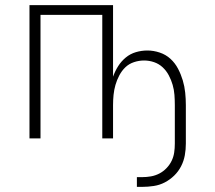

<svg xmlns="http://www.w3.org/2000/svg" viewBox="-20 -540 840 749"><path d="M514 189V151H535Q552 151 569 148Q586 145 601.5 137Q617 129 629.5 116Q642 103 649.5 87.5Q657 72 659.5 55Q662 38 662 20V-130Q662 -150 660.5 -170Q659 -190 653.5 -209Q648 -228 638.5 -246Q629 -264 614.5 -277.5Q600 -291 581 -297.5Q562 -304 542 -304Q522 -304 502.5 -297.5Q483 -291 469 -277.5Q455 -264 445.5 -246Q436 -228 430.5 -209Q425 -190 423 -170Q421 -150 421 -130V0H379V-482H138V0H95V-520H421V-241Q429 -263 441 -282Q453 -301 470.5 -315.5Q488 -330 510 -336.5Q532 -343 555 -343Q579 -343 603 -335Q627 -327 645 -310.5Q663 -294 674.5 -272Q686 -250 693 -226.5Q700 -203 702.5 -178.5Q705 -154 705 -130V20Q705 43 701 65.5Q697 88 686.5 108.5Q676 129 659.5 145Q643 161 623 171.5Q603 182 580 185.5Q557 189 535 189Z"/></svg>

Font: Iosevka Aile Extralight
Style: Regular
Weight: 200
Designer: Belleve Invis
Foundry: Belleve Invis
Version: Version 31.1.0; ttfautohint (v1.8.4)